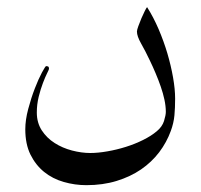

<svg xmlns="http://www.w3.org/2000/svg" viewBox="-20 -341 571 545"><path d="M477.1 -61Q477.1 -35.2 475.1 -13.4Q473.1 8.3 464.8 30.8Q453.1 63 431.9 91.1Q410.6 119.1 380.4 139.9Q350.1 160.6 311 172.6Q272 184.6 225.1 184.6Q192.4 184.6 160.9 175.5Q129.4 166.5 105.2 147Q81.1 127.4 66.4 97.7Q51.8 67.9 51.8 25.9Q51.8 -0.5 60.1 -31.7Q68.4 -63 78.9 -90.1Q89.4 -117.2 99.1 -135.3Q108.9 -153.3 110.8 -153.3Q114.3 -153.3 116.7 -152.1Q119.1 -150.9 119.1 -145.5Q119.1 -144 113.8 -133.3Q108.4 -122.6 101.8 -105.2Q95.2 -87.9 89.8 -66.2Q84.5 -44.4 84.5 -21.5Q84.5 7.3 98.6 29.1Q112.8 50.8 135 64.9Q157.2 79.1 184.3 86.2Q211.4 93.3 236.3 93.3Q258.3 93.3 284.9 88.6Q311.5 84 337.2 75.9Q362.8 67.9 386 56.4Q409.2 44.9 424.8 31.7Q440.4 19 445.6 2.4Q450.7 -14.2 450.7 -23.4Q450.7 -39.6 446.8 -57.9Q442.9 -76.2 436.3 -95.2Q429.7 -114.3 421.6 -133.3Q413.6 -152.3 405.3 -169.4Q392.6 -196.3 380.6 -217.3Q368.7 -238.3 368.7 -251.5Q368.7 -255.9 372.6 -266.6Q376.5 -277.3 381.3 -288.8Q386.2 -300.3 390.9 -309.6Q395.5 -318.8 397.5 -320.8Q415.5 -292.5 430.2 -258.3Q444.8 -224.1 455.1 -189.5Q465.3 -154.8 471.2 -121.3Q477.1 -87.9 477.1 -61Z"/></svg>

Font: Accordance
Style: Regular
Weight: 400
Version: Version 1.1 (build May 11, 2018) Miklal Software Solutions, 